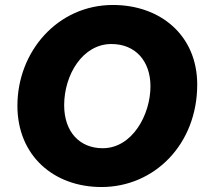

<svg xmlns="http://www.w3.org/2000/svg" viewBox="-20 -736 831 772"><path d="M388 16C601 16 773 -156 773 -396C773 -593 626 -716 434 -716C211 -716 50 -528 50 -311C50 -110 196 16 388 16ZM393 -140C300 -140 238 -206 238 -313C238 -435 312 -559 428 -559C525 -559 585 -490 585 -389C585 -275 512 -140 393 -140Z"/></svg>

Font: Fixel Display 20240404 ExBold
Style: Italic
Weight: 800
Italic angle: -10°
Designer: AlfaBravo + MacPaw
Foundry: Kyrylo Tkachov, Marchela Mozhyna, Serhii Makarenko, Maria Weinstein, Zakhar Kryvoshyya
Version: Version 1.211;Glyphs 3.2 (3225)